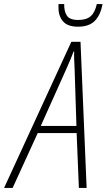

<svg xmlns="http://www.w3.org/2000/svg" viewBox="-83 -922 523 942"><path d="M-63 0 267 -717H312L342 0H304L293 -269H102L-21 0ZM117 -304H292L283 -586Q282 -608 281 -629.5Q280 -651 281 -669H278Q272 -652 263 -631Q254 -610 243 -585ZM300 -791Q249 -791 226.5 -817Q204 -843 204 -883Q204 -894 204 -902H232Q231 -867 245 -845.5Q259 -824 301 -824Q341 -824 362 -842.5Q383 -861 392 -902H420Q410 -847 381.5 -819Q353 -791 300 -791Z"/></svg>

Font: Noto Sans Condensed ExtraLight
Style: Italic
Weight: 200
Width: 3
Italic angle: -12°
Designer: Monotype Design Team
Foundry: Monotype Imaging Inc.
Version: Version 2.013; ttfautohint (v1.8.4.7-5d5b)